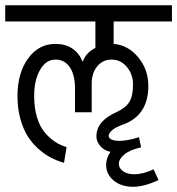

<svg xmlns="http://www.w3.org/2000/svg" viewBox="-40 -630 678 735"><path d="M-20 -609.9H618.2V-547.9H395V-461.9Q449.2 -458 488.5 -411.4Q527.8 -364.7 527.8 -300.8Q527.8 -188 430.2 -152.8Q403.3 -143.6 389.6 -131.8Q376 -120.1 376 -109.9Q376 -101.1 387 -95.9Q397.9 -90.8 417 -90.8Q449.2 -90.8 492.2 -105L500 -65.9Q458 -56.6 436.5 -39.1Q415 -21.5 415 -2.9Q415 14.2 431.2 25.6Q447.3 37.1 474.1 37.1Q507.8 37.1 547.9 18.1L566.9 59.1Q512.2 85 470.2 85Q423.3 85 394.8 60.8Q366.2 36.6 366.2 1Q366.2 -23.4 382.8 -48.8Q359.4 -53.2 344.2 -70.6Q329.1 -87.9 329.1 -107.9Q329.1 -166.5 404.8 -200.2Q440.4 -216.3 454.8 -239.3Q469.2 -262.2 469.2 -306.2Q469.2 -345.7 445.6 -373.8Q421.9 -401.9 387.2 -401.9Q353.5 -401.9 332.3 -376.2Q311 -350.6 311 -310.1V-200.2H247.1V-292Q247.1 -343.3 227.3 -372.6Q207.5 -401.9 171.9 -401.9Q136.2 -401.9 113.5 -362.8Q90.8 -323.7 90.8 -262.2Q90.8 -216.8 101.6 -181.2Q112.3 -145.5 131.1 -123.3Q149.9 -101.1 170.2 -87.6Q190.4 -74.2 214.8 -66.9L205.1 -6.8Q178.7 -14.2 154.8 -26.6Q130.9 -39.1 106.9 -60.3Q83 -81.5 65.7 -109.1Q48.3 -136.7 37.6 -176.3Q26.9 -215.8 26.9 -262.2Q26.9 -350.1 67.4 -406Q107.9 -461.9 171.9 -461.9Q248 -461.9 276.9 -393.1Q286.6 -426.3 325.2 -446.8V-547.9H-20Z"/></svg>

Font: LT Superior
Style: Regular
Weight: 400
Designer: Daniel Lyons
Foundry: LyonsType
Version: Version 1.000